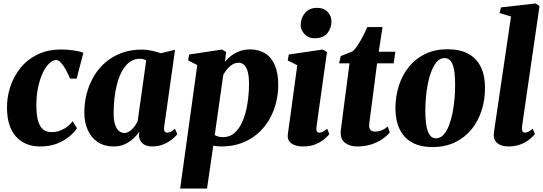

<svg xmlns="http://www.w3.org/2000/svg" viewBox="-20 -837 3142 1111"><path d="M212 10.5Q125 10.5 73.2 -46Q21.5 -102.5 20.5 -211Q19.5 -272.5 38.8 -332.5Q58 -392.5 97 -442Q136 -491.5 195.8 -521Q255.5 -550.5 335.5 -550.5Q365 -550.5 401.2 -546Q437.5 -541.5 462.5 -532L423.5 -382H385.5Q373.5 -410.5 360 -435Q346.5 -459.5 332.5 -474.5Q318.5 -489.5 305.5 -489.5Q285.5 -489.5 264.8 -470Q244 -450.5 227 -414.2Q210 -378 199.8 -328.2Q189.5 -278.5 190.5 -218Q191.5 -164.5 202 -132.5Q212.5 -100.5 231.5 -86.5Q250.5 -72.5 277.5 -72.5Q306 -72.5 329.2 -81.8Q352.5 -91 370.5 -105.2Q388.5 -119.5 400.5 -135.5L425.5 -95Q411 -72.5 382.2 -48Q353.5 -23.5 311 -6.5Q268.5 10.5 212 10.5Z M930 -104Q927.5 -85 932.5 -77.2Q937.5 -69.5 948 -69.5Q956.5 -69.5 966.8 -74.2Q977 -79 992.5 -92L1006 -60.5Q997 -48.5 976.8 -31.8Q956.5 -15 926.8 -2.2Q897 10.5 859.5 10.5Q823.5 10.5 804 -8Q784.5 -26.5 784 -55.5L786.5 -75.5Q773.5 -55.5 752 -35.5Q730.5 -15.5 702 -2.5Q673.5 10.5 638 10.5Q584 10.5 546 -14.5Q508 -39.5 488 -84Q468 -128.5 468 -185.5Q468 -242.5 482 -296.2Q496 -350 523.2 -396Q550.5 -442 590.8 -476.5Q631 -511 683.5 -530.5Q736 -550 799.5 -550Q829.5 -550 859.2 -543.5Q889 -537 910.5 -529L993 -549ZM826 -487Q820 -491 811 -494Q802 -497 790.5 -497Q755.5 -497 729.5 -477.5Q703.5 -458 685.8 -424.8Q668 -391.5 657.2 -350.5Q646.5 -309.5 642 -266Q637.5 -222.5 637.5 -182.5Q637.5 -143 645.5 -117.2Q653.5 -91.5 667.8 -79.5Q682 -67.5 700.5 -67.5Q711 -67.5 721.5 -72.8Q732 -78 742 -87.2Q752 -96.5 760.8 -109Q769.5 -121.5 776.5 -135.5Z M1022.5 254 1121.5 -460.5 1068.5 -487.5 1074.5 -521.5 1265.5 -550.5 1288.5 -536 1281.5 -479Q1296.5 -498.5 1318.2 -514.8Q1340 -531 1367.2 -541Q1394.5 -551 1426.5 -551Q1478 -551 1514.5 -528Q1551 -505 1570.5 -459.5Q1590 -414 1590 -346.5Q1590 -289 1575.5 -235.8Q1561 -182.5 1533.5 -137.8Q1506 -93 1465.8 -59.5Q1425.5 -26 1374 -7.8Q1322.5 10.5 1260.5 10.5Q1249.5 10.5 1237.5 9.2Q1225.5 8 1214 6L1178 254ZM1222.5 -55.5Q1231.5 -50 1243.5 -46.8Q1255.5 -43.5 1271.5 -43.5Q1304.5 -43.5 1329.2 -61.8Q1354 -80 1371.5 -111.2Q1389 -142.5 1400 -182.5Q1411 -222.5 1416 -267Q1421 -311.5 1421 -354.5Q1421 -389 1415 -416Q1409 -443 1395.5 -458.5Q1382 -474 1360 -474Q1341 -474 1324 -463.2Q1307 -452.5 1293.8 -436.2Q1280.5 -420 1272 -404Z M1733 10.5Q1704.5 10.5 1683.8 2.2Q1663 -6 1652.8 -21.5Q1642.5 -37 1645.5 -59Q1647.5 -76 1651.5 -104.2Q1655.5 -132.5 1660.8 -170.2Q1666 -208 1672.2 -253.8Q1678.5 -299.5 1685.5 -351.5Q1692.5 -403.5 1700 -459.5L1645 -487.5L1651 -521.5L1847.5 -550.5L1872 -536L1811.5 -104Q1809 -86 1813.2 -77.8Q1817.5 -69.5 1828 -69.5Q1837.5 -69.5 1847.5 -74.5Q1857.5 -79.5 1873 -92L1886 -61Q1877 -49.5 1857.2 -32.5Q1837.5 -15.5 1806.5 -2.5Q1775.5 10.5 1733 10.5ZM1799.5 -615.5Q1765 -615.5 1741.8 -640.2Q1718.5 -665 1720 -695.5Q1721.5 -735 1746 -763.2Q1770.5 -791.5 1815 -791.5Q1855.5 -791.5 1877 -766.8Q1898.5 -742 1898 -713Q1897.5 -673.5 1873.8 -644.5Q1850 -615.5 1799.5 -615.5Z M2125.5 -189.5Q2123 -170.5 2121 -155.2Q2119 -140 2117.5 -128.5Q2116 -117 2116 -109Q2116 -92 2125.2 -83.8Q2134.5 -75.5 2150 -75.5Q2169 -75.5 2187.8 -82.8Q2206.5 -90 2223.5 -105.5L2235.5 -70.5Q2219 -51 2192.2 -32.2Q2165.5 -13.5 2128.8 -1.5Q2092 10.5 2045 10.5Q2005.5 10.5 1977.8 -9.5Q1950 -29.5 1951.5 -75Q1951.5 -78 1952.2 -84.5Q1953 -91 1954.8 -103.5Q1956.5 -116 1959.2 -137.5Q1962 -159 1966 -192L2002.5 -470.5H1942.5L1951.5 -512.5L2019 -539Q2035 -552.5 2050.8 -576.8Q2066.5 -601 2080.8 -628.8Q2095 -656.5 2105 -680.5H2193.5L2171.5 -537.5H2267.5L2258 -470.5H2162Z M2569 -552Q2641 -552 2689 -526.2Q2737 -500.5 2761.5 -451.2Q2786 -402 2786.5 -331.5Q2787 -261 2767 -198.2Q2747 -135.5 2708 -88Q2669 -40.5 2612.2 -13.2Q2555.5 14 2482.5 14Q2412.5 14 2365 -12.2Q2317.5 -38.5 2293.2 -88Q2269 -137.5 2268 -206.5Q2268 -278.5 2288 -341.2Q2308 -404 2346.8 -451.2Q2385.5 -498.5 2441.5 -525.2Q2497.5 -552 2569 -552ZM2553 -501Q2528 -501 2509.5 -481.2Q2491 -461.5 2477.8 -428.2Q2464.5 -395 2456.2 -354.8Q2448 -314.5 2444.5 -272.5Q2441 -230.5 2441 -193.5Q2441.5 -138 2448.5 -103.5Q2455.5 -69 2469 -52.8Q2482.5 -36.5 2502 -36.5Q2527 -36.5 2545.8 -56.5Q2564.5 -76.5 2577.5 -109.8Q2590.5 -143 2598.5 -183.5Q2606.5 -224 2610.2 -266.2Q2614 -308.5 2613.5 -346Q2613.5 -403.5 2606.5 -437.5Q2599.5 -471.5 2586.2 -486.2Q2573 -501 2553 -501Z M3000.5 -104Q2999 -86.5 3003.2 -78Q3007.5 -69.5 3018 -69.5Q3025.5 -69.5 3035.5 -73.8Q3045.5 -78 3062.5 -92L3075.5 -61Q3064.5 -48 3044.5 -31.2Q3024.5 -14.5 2993.5 -2Q2962.5 10.5 2919.5 10.5Q2900 10.5 2880.8 4Q2861.5 -2.5 2849.2 -17.2Q2837 -32 2837 -56Q2837 -61.5 2838 -69Q2839 -76.5 2840 -84.2Q2841 -92 2842 -97.5L2937 -741.5L2871 -761.5L2878.5 -794L3078.5 -817L3102 -802.5Z"/></svg>

Font: Merriweather 60pt Black
Style: Italic
Weight: 900
Italic angle: -7.8°
Version: Version 2.101